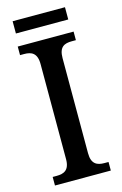

<svg xmlns="http://www.w3.org/2000/svg" viewBox="-127 -898 606 953"><g transform="rotate(-15 175.5 -421.0)"><path d="M40 -779H309V-842H40ZM32 0H319V-44H298C261 -44 232 -56 232 -112V-601C232 -659 260 -670 298 -670H319V-714H32V-670H53C89 -670 119 -659 119 -601V-112C119 -55 89 -44 53 -44H32Z"/></g></svg>

Font: Noto Serif SemiCondensed Medium
Style: Regular
Weight: 500
Width: 4
Designer: Monotype Design Team
Foundry: Monotype Imaging Inc.
Version: Version 2.014